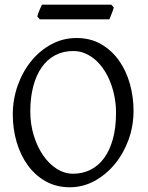

<svg xmlns="http://www.w3.org/2000/svg" viewBox="-20 -794 640 829"><path d="M481 -307.1Q481 -340.8 474.9 -373.8Q468.8 -406.7 457.5 -436.3Q446.3 -465.8 429.9 -491Q413.6 -516.1 393.1 -534.4Q372.6 -552.7 348.1 -563.2Q323.7 -573.7 295.9 -573.7Q252.4 -573.7 218 -555.4Q183.6 -537.1 159.9 -503.2Q136.2 -469.2 123.5 -420.9Q110.8 -372.6 110.8 -313Q110.8 -258.3 125.7 -209.5Q140.6 -160.6 165.8 -123.8Q190.9 -86.9 224.6 -65.4Q258.3 -43.9 295.9 -43.9Q336.4 -43.9 370.4 -60.8Q404.3 -77.6 429 -110.8Q453.6 -144 467.3 -193.4Q481 -242.7 481 -307.1ZM556.6 -315.9Q556.6 -249.5 534.7 -189.7Q512.7 -129.9 474.9 -84.5Q437 -39.1 387.2 -12.2Q337.4 14.6 281.7 14.6Q223.1 14.6 177.2 -11.2Q131.3 -37.1 99.9 -80.6Q68.4 -124 51.8 -180.7Q35.2 -237.3 35.2 -298.8Q35.2 -365.2 56.6 -425.3Q78.1 -485.4 115.2 -530.8Q152.3 -576.2 202.4 -603Q252.4 -629.9 310.1 -629.9Q370.6 -629.9 416.5 -603.3Q462.4 -576.7 493.7 -532.7Q524.9 -488.8 540.8 -432.1Q556.6 -375.5 556.6 -315.9ZM471.2 -762.2Q470.2 -756.8 467.8 -749.8Q465.3 -742.7 462.4 -735.6Q459.5 -728.5 456.8 -721.7Q454.1 -714.8 452.1 -710.4H151.9L141.1 -722.7Q142.1 -728 144.5 -734.9Q147 -741.7 149.9 -748.8Q152.8 -755.9 155.8 -762.5Q158.7 -769 161.1 -773.9H460.4Z"/></svg>

Font: Gentium Plus Am
Style: Regular
Weight: 400
Designer: J. Victor Gaultney, Annie Olsen, Iska Routamaa, Becca Hirsbrunner
Foundry: SIL International
Version: Version 5.000